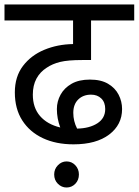

<svg xmlns="http://www.w3.org/2000/svg" viewBox="-20 -642 617 854"><path d="M307 0Q229 0 170.5 -27.5Q112 -55 79 -106.5Q46 -158 46 -231Q46 -301 82 -348.5Q118 -396 177 -420.5Q236 -445 305 -446V-551H0V-622H577V-551H385V-375H346Q282 -375 247.5 -366.5Q213 -358 188 -341Q158 -322 142 -292Q126 -262 126 -221Q126 -163 158 -126Q190 -89 248 -75Q233 -115 233 -157Q233 -191 249.5 -221Q266 -251 298.5 -269.5Q331 -288 380 -288Q429 -288 460.5 -269.5Q492 -251 507.5 -221Q523 -191 523 -157Q523 -87 465.5 -43.5Q408 0 307 0ZM306 -140Q306 -103 323 -70Q378 -71 413 -93.5Q448 -116 448 -157Q448 -187 430.5 -204Q413 -221 385 -221Q350 -221 328 -199.5Q306 -178 306 -140ZM221 134Q221 110 237.5 93Q254 76 276 76Q299 76 315 93Q331 110 331 134Q331 159 315 175.5Q299 192 276 192Q254 192 237.5 175.5Q221 159 221 134Z"/></svg>

Font: RS Noto Sans
Style: Regular
Weight: 400
Designer: Monotype Design Team
Foundry: Monotype Imaging Inc.
Version: Version 3.10